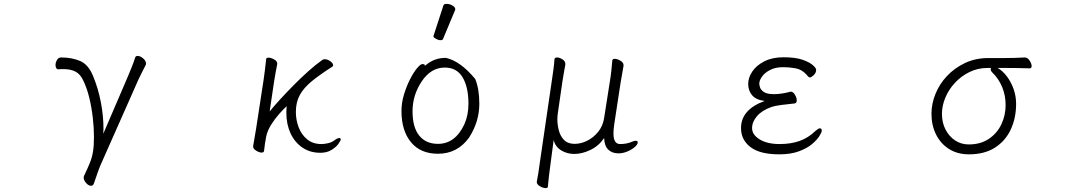

<svg xmlns="http://www.w3.org/2000/svg" viewBox="-20 -779 5540 989"><path d="M640 -388Q649 -410 659 -434.5Q669 -459 676 -482Q679 -491 689 -491Q702 -491 717 -478.5Q732 -466 732 -452Q732 -446 730 -443Q722 -429 711 -406Q700 -383 693 -369L498 71Q491 87 481.5 114.5Q472 142 464 165Q460 178 449 178Q436 178 423.5 163.5Q411 149 411 136Q411 131 412 129Q431 89 442.5 61Q454 33 459 2.5Q464 -28 464 -73Q464 -120 458 -172.5Q452 -225 440 -275Q428 -325 409 -364Q394 -397 369 -410Q344 -423 308 -423Q301 -423 294.5 -423Q288 -423 280 -422H279Q273 -422 269.5 -428.5Q266 -435 266 -444Q266 -457 273.5 -470Q281 -483 295 -483Q351 -483 393.5 -464.5Q436 -446 460 -386Q486 -323 499.5 -252.5Q513 -182 513 -115Q513 -109 512.5 -102.5Q512 -96 512 -90Z M1284 -27 1299 -115 1338 -369Q1341 -389 1345 -421.5Q1349 -454 1351 -475Q1352 -482 1363 -482Q1376 -482 1392 -473Q1408 -464 1408 -452V-449Q1405 -435 1400 -407Q1395 -379 1392 -360L1369 -205Q1390 -231 1422 -266Q1454 -301 1491.5 -339Q1529 -377 1567.5 -411.5Q1606 -446 1640 -470Q1643 -472 1646 -473Q1649 -474 1653 -474Q1667 -474 1681.5 -463.5Q1696 -453 1696 -443Q1696 -438 1691 -435Q1628 -395 1586.5 -361Q1545 -327 1524.5 -290Q1504 -253 1504 -202Q1504 -161 1518.5 -123Q1533 -85 1562.5 -61Q1592 -37 1635 -37Q1652 -37 1670.5 -41.5Q1689 -46 1701 -55Q1718 -68 1728 -68Q1735 -68 1735 -61Q1735 -54 1722.5 -37Q1710 -20 1686.5 -6Q1663 8 1630 8Q1577 8 1537.5 -19Q1498 -46 1476.5 -92.5Q1455 -139 1455 -198Q1455 -206 1455.5 -215Q1456 -224 1457 -232Q1441 -218 1418 -192Q1395 -166 1376 -135.5Q1357 -105 1351 -75Q1348 -61 1345 -40.5Q1342 -20 1340 -1Q1338 7 1328 7Q1316 7 1300 -2.5Q1284 -12 1284 -24Z M2213 -594Q2264 -750 2264 -751Q2266 -759 2281 -759Q2296 -759 2310.5 -750.5Q2325 -742 2325 -732Q2325 -730 2325 -729L2262 -578Q2260 -572 2249 -572Q2238 -572 2225.5 -579Q2213 -586 2213 -590Q2213 -592 2213 -594ZM2169 -440 2174 -444Q2217 -481 2277 -481Q2352 -464 2428 -372Q2449 -320 2449 -245Q2449 -152 2396 -70Q2336 13 2236 13Q2146 13 2097 -46.5Q2048 -106 2048 -207Q2048 -250 2061 -292.5Q2074 -335 2092 -370.5Q2110 -406 2128 -427.5Q2146 -449 2155.5 -449Q2165 -449 2167 -446ZM2372 -139Q2393 -186 2393 -245Q2393 -330 2363 -380.5Q2333 -431 2271 -431Q2200 -431 2152.5 -360Q2105 -289 2105 -206Q2105 -123 2139.5 -80.5Q2174 -38 2236 -38Q2325 -38 2372 -139Z M3122 -363Q3126 -386 3129.5 -419Q3133 -452 3134 -468Q3136 -476 3146 -476Q3159 -476 3175.5 -466.5Q3192 -457 3192 -443V-441Q3190 -427 3185.5 -403.5Q3181 -380 3177 -355L3144 -139Q3142 -126 3141 -114Q3140 -102 3140 -91Q3140 -37 3174 -37Q3209 -37 3236 -49Q3248 -54 3254 -54Q3265 -54 3265 -46Q3265 -35 3249.5 -21.5Q3234 -8 3211 1.5Q3188 11 3166 11Q3133 11 3113 -8.5Q3093 -28 3092 -68Q3064 -27 3021 -6.5Q2978 14 2938 14Q2901 14 2870.5 -4.5Q2840 -23 2832 -58L2814 78Q2811 99 2807.5 129.5Q2804 160 2802 183Q2801 190 2791 190Q2778 190 2761.5 180.5Q2745 171 2745 159V157Q2749 137 2753 112.5Q2757 88 2759 70L2823 -367Q2827 -392 2831 -423Q2835 -454 2836 -473Q2837 -483 2849 -483Q2862 -483 2877 -473.5Q2892 -464 2892 -450V-446Q2890 -433 2885 -407Q2880 -381 2877 -359L2853 -193Q2852 -186 2851.5 -178.5Q2851 -171 2851 -163Q2851 -137 2858.5 -107.5Q2866 -78 2885.5 -58Q2905 -38 2940 -38Q2973 -38 3005.5 -54.5Q3038 -71 3062 -101Q3086 -131 3092 -172Z M3919 -259Q3876 -264 3855 -287.5Q3834 -311 3834 -347Q3834 -379 3855 -410.5Q3876 -442 3917 -463Q3958 -484 4016 -484Q4078 -484 4114.5 -471Q4151 -458 4167.5 -443Q4184 -428 4184 -420Q4184 -403 4171 -391.5Q4158 -380 4153 -380Q4147 -380 4142.5 -385Q4138 -390 4133 -396Q4109 -422 4076.5 -427.5Q4044 -433 4014 -433Q3975 -433 3947.5 -419Q3920 -405 3905.5 -385Q3891 -365 3891 -347Q3891 -343 3894.5 -330Q3898 -317 3914 -305.5Q3930 -294 3967 -294Q3986 -294 4009 -297.5Q4032 -301 4049 -306Q4050 -306 4051 -306.5Q4052 -307 4053 -307Q4065 -307 4074.5 -291.5Q4084 -276 4084 -262Q4084 -247 4072 -246Q4041 -243 4006 -238.5Q3971 -234 3954 -228Q3904 -210 3879 -180.5Q3854 -151 3854 -119Q3854 -85 3893 -61Q3932 -37 3996 -37Q4054 -37 4099 -53Q4144 -69 4182 -106Q4196 -118 4203 -118Q4213 -118 4213 -106Q4213 -98 4201 -78.5Q4189 -59 4163 -37Q4137 -15 4095 0.5Q4053 16 3994 16Q3894 16 3845.5 -21.5Q3797 -59 3797 -119Q3797 -215 3919 -259Z M5259 -483Q5273 -483 5283.5 -467Q5294 -451 5294 -438Q5294 -427 5283 -427Q5250 -428 5221 -428.5Q5192 -429 5157 -429H5119Q5145 -414 5166.5 -385.5Q5188 -357 5201 -320.5Q5214 -284 5214 -244Q5214 -171 5186.5 -112Q5159 -53 5105 -18.5Q5051 16 4971 16Q4912 16 4868.5 -11.5Q4825 -39 4801.5 -86.5Q4778 -134 4778 -193Q4778 -244 4798.5 -295Q4819 -346 4858 -387.5Q4897 -429 4951 -454.5Q5005 -480 5071 -480H5153Q5207 -480 5258 -483ZM5067 -429Q5017 -429 4974 -408Q4931 -387 4899 -352.5Q4867 -318 4849.5 -276Q4832 -234 4832 -193Q4832 -147 4850.5 -111.5Q4869 -76 4900 -55.5Q4931 -35 4970 -35Q5030 -35 5072.5 -63Q5115 -91 5137.5 -137.5Q5160 -184 5160 -238Q5160 -288 5142 -331Q5124 -374 5092 -405Q5083 -414 5083 -422Q5083 -425 5085 -429Z"/></svg>

Font: Moon Stars Kai HW Light
Style: Regular
Weight: 300
Designer: GuiWonder
Version: Version 1.101